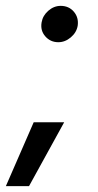

<svg xmlns="http://www.w3.org/2000/svg" viewBox="-42 -520 333 655"><path d="M157 -376Q130 -376 112.5 -396Q95 -416 100 -444Q104 -467 123 -483.5Q142 -500 165 -500Q193 -500 210 -480Q227 -460 223 -432Q219 -409 199.5 -392.5Q180 -376 157 -376ZM-22 115 73 -103H177L57 115Z"/></svg>

Font: Figtree Medium
Style: Italic
Weight: 500
Italic angle: -9.5°
Foundry: Erik Kennedy
Version: Version 2.001; ttfautohint (v1.8.4.7-5d5b);gftools[0.9.27]